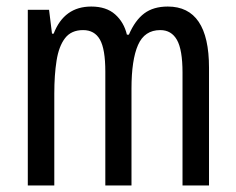

<svg xmlns="http://www.w3.org/2000/svg" viewBox="-20 -567 722 587"><path d="M493 -547Q619 -547 619 -360V0H538V-345Q538 -415 521 -445Q504 -475 470 -475Q422 -475 402 -429.5Q382 -384 382 -296V0H302V-348Q302 -417 285.5 -446Q269 -475 234 -475Q198 -475 179 -450.5Q160 -426 153 -382Q146 -338 146 -281V0H65V-537H130L139 -464H144Q176 -547 259 -547Q305 -547 332 -523Q359 -499 368 -461H374Q393 -505 421 -526Q449 -547 493 -547Z"/></svg>

Font: Noto Sans Malayalam ExtraCondensed
Style: Regular
Weight: 400
Width: 2
Designer: Jelle Bosma - Monotype Design Team
Foundry: Monotype Imaging Inc.
Version: Version 2.104; ttfautohint (v1.8.4.7-5d5b)